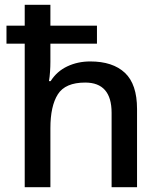

<svg xmlns="http://www.w3.org/2000/svg" viewBox="-20 -780 669 800"><path d="M190 -760V-673H384V-598H190V-523Q190 -503 188.5 -481Q187 -459 184 -442H191Q217 -483 260.5 -503.5Q304 -524 356 -524Q450 -524 500.5 -476.5Q551 -429 551 -326V0H445V-310Q445 -436 335 -436Q252 -436 221 -387Q190 -338 190 -246V0H83V-598H7V-673H83V-760Z"/></svg>

Font: Noto Sans Lao Looped Medium
Style: Regular
Weight: 500
Designer: Mark Frömberg, Ben Mitchell
Foundry: The Fontpad Ltd
Version: Version 1.002; ttfautohint (v1.8.4.7-5d5b)